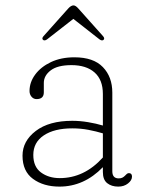

<svg xmlns="http://www.w3.org/2000/svg" viewBox="-20 -681 546 712"><path d="M63.5 -103.5Q63.5 -158 112.8 -195.5Q162 -233 248 -233Q276.5 -233 306.5 -228Q336.5 -223 361.5 -215.5V-332.5Q361.5 -385 330.8 -412.2Q300 -439.5 245 -439.5Q193.5 -439.5 168 -420Q142.5 -400.5 142.5 -373.5V-338.5Q142.5 -313.5 115.5 -313.5Q104.5 -313.5 97 -322.2Q89.5 -331 89.5 -343.5Q89.5 -376 110.5 -404.5Q131.5 -433 169 -450.8Q206.5 -468.5 256 -468.5Q326.5 -468.5 361.5 -432.2Q396.5 -396 396.5 -337.5V-46Q396.5 -19.5 420 -19.5Q428.5 -19.5 433.8 -22.2Q439 -25 442.5 -28.5Q446.5 -32.5 450 -35.8Q453.5 -39 458 -39Q469.5 -39 469.5 -26Q469.5 -12.5 454.8 -0.8Q440 11 418.5 11Q393.5 11 377.5 -1.8Q361.5 -14.5 361.5 -43V-61Q291.5 11 200.5 11Q141.5 11 102.5 -17.5Q63.5 -46 63.5 -103.5ZM103.5 -106.5Q103.5 -62.5 132 -41.5Q160.5 -20.5 201.5 -20.5Q292.5 -20.5 361.5 -97V-186.5Q336.5 -194 308 -199.5Q279.5 -205 248 -205Q181.5 -205 142.5 -179Q103.5 -153 103.5 -106.5ZM363 -532.5Q357.5 -529 349 -535L252 -611L154.5 -535Q146 -529 140.5 -532.5Q133.5 -537.5 141 -546.5L233 -649.5Q243.5 -661 252.5 -661Q260.5 -661 270.5 -649.5L362.5 -546.5Q370 -537.5 363 -532.5Z"/></svg>

Font: Fraunces 9pt SuperSoft Thin
Style: Regular
Weight: 100
Version: Version 1.000;[b76b70a41]